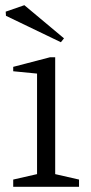

<svg xmlns="http://www.w3.org/2000/svg" viewBox="-20 -721 350 741"><path d="M31 0V-28L123 -49V-437L31 -446V-463L173 -500H193V-49L285 -28V0ZM215 -558 3 -660 2 -676 74 -701 227 -573Z"/></svg>

Font: Manuale Light
Style: Regular
Weight: 300
Designer: Eduardo Tunni / Pablo Cosgaya
Foundry: Eduardo Tunni / Pablo Cosgaya
Version: Version 1.002